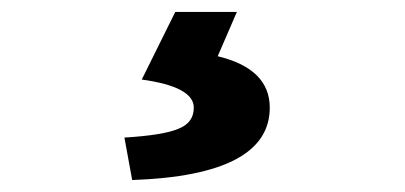

<svg xmlns="http://www.w3.org/2000/svg" viewBox="-20 -25 677 321"><path d="M188 205Q254 201 279 190Q304 180 304 155Q304 120 217 108L273 -5H376L344 69Q431 90 431 155Q431 268 201 276Z"/></svg>

Font: Source Han Sans CN Heavy
Style: Bold
Weight: 900
Designer: Ryoko NISHIZUKA (kana & ideographs); Paul D. Hunt (Latin, Greek & Cyrillic); Wenlong ZHANG (bopomofo); Sandoll Communica
Foundry: Adobe Systems Incorporated
Version: Version 1.000;PS 1;hotconv 1.0.78;makeotf.lib2.5.61930